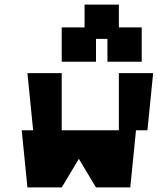

<svg xmlns="http://www.w3.org/2000/svg" viewBox="-20 -820 690 840"><path d="M125 -250H75L100 0H250L325 -125L400 0H550L575 -250H625L650 -500H500V-250H250V-500H100ZM250 -550H400V-650H450V-550H600V-700H500V-800H350V-700H250Z"/></svg>

Font: LS-VG5000 Bold Shifted
Style: Regular
Weight: 400
Designer: Justin Bihan, 2021
Foundry: Justin Bihan, 2021
Version: Version 1.000;Glyphs 3.1.2 (3151)